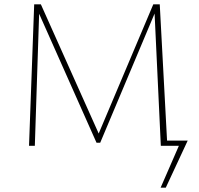

<svg xmlns="http://www.w3.org/2000/svg" viewBox="-20 -678 925 893"><path d="M751 195H727L812 0H728L699 -615L446 -14H429L162 -614L142 0H115L139 -658H170L439 -57L693 -658H723L757 -24H853Z"/></svg>

Font: Ysabeau Extralight
Style: Regular
Weight: 200
Designer: Christian Thalmann (Catharsis Fonts)
Version: Version 0.003